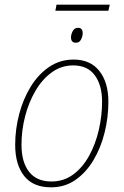

<svg xmlns="http://www.w3.org/2000/svg" viewBox="-20 -792 529 822"><path d="M217 -746 222 -772H450L444 -746ZM305 -609Q284 -609 284 -632Q284 -645 291.5 -659Q299 -673 314 -673Q334 -673 334 -650Q334 -637 327 -623Q320 -609 305 -609ZM198 10Q122 10 83.5 -38.5Q45 -87 45 -172Q45 -238 62 -303Q79 -368 111.5 -421Q144 -474 190.5 -505.5Q237 -537 295 -537Q367 -537 405.5 -488Q444 -439 444 -356Q444 -290 428 -225Q412 -160 380.5 -107Q349 -54 303.5 -22Q258 10 198 10ZM200 -15Q253 -15 293.5 -45Q334 -75 361.5 -125Q389 -175 403 -235.5Q417 -296 417 -357Q417 -427 386 -469.5Q355 -512 293 -512Q243 -512 202 -482.5Q161 -453 132 -403.5Q103 -354 87.5 -294Q72 -234 72 -172Q72 -98 104.5 -56.5Q137 -15 200 -15Z"/></svg>

Font: Noto Sans SemiCondensed Thin
Style: Italic
Weight: 100
Width: 4
Italic angle: -12°
Designer: Monotype Design Team
Foundry: Monotype Imaging Inc.
Version: Version 2.013; ttfautohint (v1.8.4.7-5d5b)